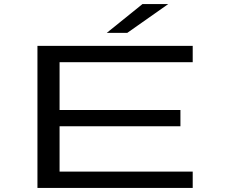

<svg xmlns="http://www.w3.org/2000/svg" viewBox="-20 -926 1140 946"><path d="M164.5 0V-700H929.5V-619.5H273.5V-384H869V-304H273.5V-80.5H929.5V0ZM607 -764H506L682 -906H809Z"/></svg>

Font: Trispace Expanded
Style: Regular
Weight: 400
Width: 7
Designer: Tyler Finck
Foundry: Etcetera Type Company
Version: Version 1.210; ttfautohint (v1.8.3)